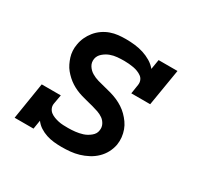

<svg xmlns="http://www.w3.org/2000/svg" viewBox="-121 -669 842 819"><g transform="rotate(30 300.0 -260.0)"><path d="M272 8Q253 8 233.5 6Q214 4 196 -2Q178 -8 162.5 -18Q147 -28 136 -43L129 0H36L65 -181H159L151 -136Q149 -124 153.5 -113.5Q158 -103 166.5 -96.5Q175 -90 185.5 -86Q196 -82 207.5 -79.5Q219 -77 231 -76.5Q243 -76 254 -76H255Q272 -76 290 -78Q308 -80 325.5 -85.5Q343 -91 359 -104Q375 -117 377 -134Q380 -150 373 -164Q366 -178 354 -186.5Q342 -195 327.5 -200Q313 -205 298 -209Q283 -213 268.5 -216.5Q254 -220 239 -224.5Q224 -229 210.5 -235Q197 -241 184.5 -249Q172 -257 161 -267Q150 -277 140.5 -288.5Q131 -300 124.5 -313.5Q118 -327 113.5 -341Q109 -355 108 -371Q107 -387 110 -403Q113 -422 121 -439.5Q129 -457 141.5 -472.5Q154 -488 170.5 -499.5Q187 -511 205.5 -517.5Q224 -524 242.5 -526Q261 -528 280 -528Q302 -528 324 -525.5Q346 -523 366.5 -516.5Q387 -510 405.5 -499Q424 -488 437 -472L445 -520H538L508 -339H415L422 -384Q424 -396 420 -406.5Q416 -417 407 -423.5Q398 -430 387.5 -434Q377 -438 366 -440Q355 -442 343 -443Q331 -444 320 -444Q303 -444 286 -442.5Q269 -441 252.5 -435Q236 -429 221.5 -416.5Q207 -404 204 -387Q201 -368 210.5 -353Q220 -338 235 -329Q250 -320 267.5 -315Q285 -310 302 -306Q319 -302 336.5 -297Q354 -292 370 -285Q386 -278 400.5 -268.5Q415 -259 427 -247Q439 -235 449 -221Q459 -207 465 -190.5Q471 -174 473 -156Q475 -138 472 -119Q468 -98 458 -79Q448 -60 432 -44.5Q416 -29 396 -18.5Q376 -8 355.5 -2Q335 4 314 6Q293 8 272 8Z"/></g></svg>

Font: Iosevka Etoile Medium Oblique
Style: Regular
Weight: 500
Italic angle: -9°
Designer: Belleve Invis
Foundry: Belleve Invis
Version: Version 15.5.2; ttfautohint (v1.8.4)